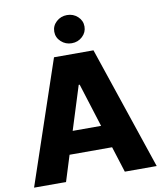

<svg xmlns="http://www.w3.org/2000/svg" viewBox="-101 -1037 944 1118"><g transform="rotate(-10 371.5 -478.5)"><path d="M197.8 0H8.8L254.9 -727.5H488.3L733.9 0H545.4L497.1 -152.8H245.6ZM368.7 -544.4 287.6 -286.6H455.6L374.5 -544.4ZM371.6 -790Q335 -790 308.6 -814.5Q282.2 -838.9 282.2 -873.5Q282.2 -908.2 308.6 -932.4Q335 -956.5 371.6 -956.5Q408.7 -956.5 434.8 -932.4Q460.9 -908.2 460.9 -873.5Q460.9 -838.9 434.8 -814.5Q408.7 -790 371.6 -790Z"/></g></svg>

Font: Inter Tight ExtraBold
Style: Regular
Weight: 800
Designer: Rasmus Andersson
Foundry: rsms
Version: Version 3.004; ttfautohint (v1.8.4.7-5d5b)